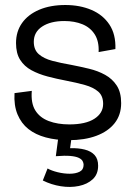

<svg xmlns="http://www.w3.org/2000/svg" viewBox="-20 -547 536 767"><path d="M254 13Q204 13 163 2Q122 -9 93.5 -31.5Q65 -54 50 -90Q35 -126 38 -175L107 -184Q103 -135 121 -106Q139 -77 174.5 -63.5Q210 -50 257 -50Q322 -50 357 -72.5Q392 -95 392 -132Q392 -164 372.5 -181Q353 -198 319 -207.5Q285 -217 243 -225Q206 -232 170 -241.5Q134 -251 105.5 -266.5Q77 -282 60.5 -308Q44 -334 44 -375Q44 -421 68 -455Q92 -489 136.5 -508Q181 -527 241 -527Q299 -527 345 -507.5Q391 -488 417 -449Q443 -410 441 -351L374 -339Q376 -382 358.5 -409.5Q341 -437 309.5 -450Q278 -463 237 -463Q182 -463 148.5 -441Q115 -419 115 -380Q115 -348 135 -330.5Q155 -313 189 -304Q223 -295 264 -288Q300 -281 335.5 -272.5Q371 -264 400 -248Q429 -232 446.5 -205Q464 -178 464 -135Q464 -88 438 -55Q412 -22 365 -4.5Q318 13 254 13ZM151 174 170 126Q186 135 210.5 141Q235 147 258.5 147Q282 147 298 139Q314 131 314 111Q314 104 310 96.5Q306 89 294.5 83.5Q283 78 261 76Q239 74 203 77L214 -6H267L260 45Q293 44 318.5 50.5Q344 57 358 72.5Q372 88 372 115Q372 149 350.5 169Q329 189 295 196Q261 203 223 197Q185 191 151 174Z"/></svg>

Font: Bricolage Grotesque 72pt Light
Style: Regular
Weight: 300
Designer: Mathieu Triay
Foundry: Atelier Triay
Version: Version 1.001;gftools[0.9.33.dev8+g029e19f]